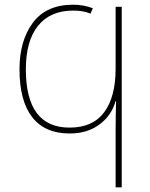

<svg xmlns="http://www.w3.org/2000/svg" viewBox="-20 -557 640 817"><path d="M472 -3Q472 -61 474 -127H472Q455 -66 403.5 -27.5Q352 11 276 11Q171 11 117 -58.5Q63 -128 63 -262Q63 -384 120 -460.5Q177 -537 292 -537Q335 -537 375 -522L365 -499Q335 -512 292 -512Q194 -512 142 -447.5Q90 -383 90 -262Q90 -14 276 -14Q375 -14 423.5 -79.5Q472 -145 472 -265V-528H498V240H472Z"/></svg>

Font: Noto Sans Mono UI Thin
Style: Regular
Weight: 250
Monospace: yes
Designer: Monotype Design team
Foundry: Monotype Imaging Inc.
Version: Version 1.000